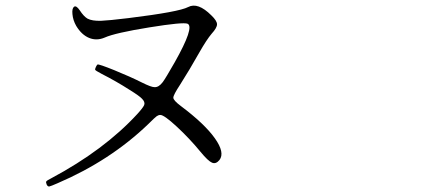

<svg xmlns="http://www.w3.org/2000/svg" viewBox="-20 -670 1540 695"><path d="M188.5 -6.8Q379.9 -88.9 517.6 -221.7Q541 -245.1 547.4 -249.5Q553.7 -253.9 560.5 -253.9Q574.2 -253.9 620.1 -211.4Q666 -168.9 706.1 -120.1Q733.4 -86.9 747.6 -81.1Q761.7 -75.2 774.4 -90.8Q794.9 -117.2 757.8 -169.4Q720.7 -221.7 634.8 -286.1Q607.4 -306.6 607.4 -316.4Q607.4 -326.2 631.8 -363.3Q666 -417 701.2 -479.5Q728.5 -527.3 746.1 -547.9Q765.6 -569.3 765.6 -582Q765.6 -594.7 745.1 -614.3Q696.3 -663.1 661.1 -644.5Q627.9 -627 445.3 -604.5Q373 -595.7 345.7 -594.7Q313.5 -593.8 296.9 -602.5Q283.2 -610.4 268.6 -632.8Q255.9 -651.4 248 -645.5Q240.2 -639.6 242.2 -619.1Q244.1 -596.7 255.9 -576.2Q275.4 -543.9 302.7 -532.7Q330.1 -521.5 359.4 -534.2Q396.5 -550.8 520 -570.8Q643.6 -590.8 659.2 -584Q684.6 -572.3 612.3 -444.3Q580.1 -387.7 569.3 -373Q554.7 -353.5 539.1 -354.5Q527.3 -354.5 494.1 -371.1Q451.2 -392.6 393.6 -416Q337.9 -438.5 333 -436.5Q331.1 -435.5 327.6 -428.7Q324.2 -421.9 324.2 -418Q324.2 -415 348.6 -402.3Q400.4 -376 449.2 -344.7Q485.4 -322.3 494.1 -312.5Q505.9 -300.8 502 -290Q498 -280.3 477.5 -257.8Q357.4 -127 165 -24.4Q149.4 -16.6 147.5 -13.2Q145.5 -9.8 149.4 -1Q153.3 5.9 158.7 4.9Q164.1 3.9 188.5 -6.8Z"/></svg>

Font: Bpmf GenWan Min R
Style: R
Weight: 400
Foundry: But Ko
Version: Version 1.320